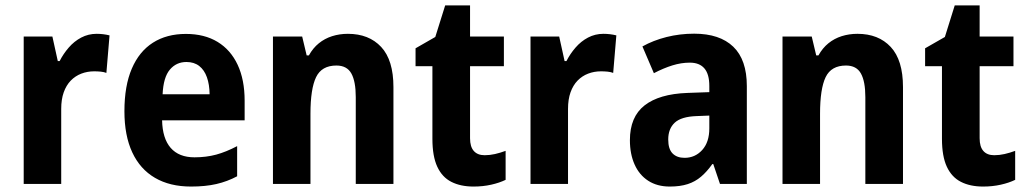

<svg xmlns="http://www.w3.org/2000/svg" viewBox="-20 -682 3809 712"><path d="M338.4 -556.6Q349.6 -556.6 362.1 -555.2Q374.5 -553.7 386.2 -550.8L374.5 -411.6Q366.2 -415 353.8 -416.3Q341.3 -417.5 329.6 -417.5Q303.7 -417.5 281.5 -408.9Q259.3 -400.4 242.4 -383.1Q225.6 -365.7 216.3 -339.6Q207 -313.5 207 -278.3V0H67.9V-546.4H174.3L194.3 -455.6H201.2Q214.8 -482.4 234.9 -505.6Q254.9 -528.8 281.2 -542.7Q307.6 -556.6 338.4 -556.6Z M669.4 -556.2Q738.3 -556.2 786.9 -526.6Q835.4 -497.1 861.3 -441.7Q887.2 -386.2 887.2 -308.6V-235.8H581.1Q582.5 -168.5 613 -133.5Q643.6 -98.6 701.2 -98.6Q744.6 -98.6 781.7 -108.6Q818.8 -118.7 859.4 -140.1V-28.3Q822.8 -8.8 782.2 0.5Q741.7 9.8 688.5 9.8Q609.9 9.8 554.7 -22.5Q499.5 -54.7 470.5 -116.9Q441.4 -179.2 441.4 -269.5Q441.4 -363.8 468.8 -427.5Q496.1 -491.2 547.1 -523.7Q598.1 -556.2 669.4 -556.2ZM671.4 -452.1Q633.8 -452.1 609.9 -423.8Q585.9 -395.5 583 -332.5H757.3Q756.8 -368.7 747.3 -395.5Q737.8 -422.4 718.8 -437.3Q699.7 -452.1 671.4 -452.1Z M1270 -556.6Q1348.1 -556.6 1393.6 -507.8Q1439 -459 1439 -358.9V0H1299.3V-321.8Q1299.3 -379.9 1283 -409.4Q1266.6 -439 1227.5 -439Q1172.9 -439 1152.1 -395.8Q1131.3 -352.5 1131.3 -260.3V0H992.2V-546.4H1100.6L1117.2 -476.6H1125.5Q1140.6 -503.9 1162.4 -521.5Q1184.1 -539.1 1211.7 -547.9Q1239.3 -556.6 1270 -556.6Z M1777.3 -106.4Q1796.4 -106.4 1815.7 -110.8Q1835 -115.2 1855 -122.6V-15.1Q1832 -3.9 1801.5 2.9Q1771 9.8 1735.8 9.8Q1688 9.8 1653.8 -7.6Q1619.6 -24.9 1601.6 -63.7Q1583.5 -102.5 1583.5 -167V-436.5H1521V-502.9L1594.2 -544.9L1630.9 -662.1H1723.1V-546.4H1848.6V-436.5H1723.1V-169.4Q1723.1 -137.7 1737.1 -122.1Q1751 -106.4 1777.3 -106.4Z M2217.8 -556.6Q2229 -556.6 2241.5 -555.2Q2253.9 -553.7 2265.6 -550.8L2253.9 -411.6Q2245.6 -415 2233.2 -416.3Q2220.7 -417.5 2209 -417.5Q2183.1 -417.5 2160.9 -408.9Q2138.7 -400.4 2121.8 -383.1Q2105 -365.7 2095.7 -339.6Q2086.4 -313.5 2086.4 -278.3V0H1947.3V-546.4H2053.7L2073.7 -455.6H2080.6Q2094.2 -482.4 2114.3 -505.6Q2134.3 -528.8 2160.6 -542.7Q2187 -556.6 2217.8 -556.6Z M2554.2 -557.1Q2648.9 -557.1 2699.2 -508.8Q2749.5 -460.4 2749.5 -362.8V0H2649.9L2625 -73.7H2621.6Q2601.6 -45.4 2579.8 -26.9Q2558.1 -8.3 2530.3 0.7Q2502.4 9.8 2463.9 9.8Q2417 9.8 2383.8 -11.7Q2350.6 -33.2 2333.3 -72Q2315.9 -110.8 2315.9 -162.1Q2315.9 -248.5 2370.1 -291Q2424.3 -333.5 2528.8 -337.4L2610.4 -340.3V-363.3Q2610.4 -407.2 2592 -428.5Q2573.7 -449.7 2538.1 -449.7Q2506.3 -449.7 2473.4 -439.5Q2440.4 -429.2 2404.8 -410.6L2362.3 -509.8Q2402.3 -532.2 2451.7 -544.7Q2501 -557.1 2554.2 -557.1ZM2610.4 -253.4 2563 -251.5Q2506.3 -249.5 2482.2 -227.1Q2458 -204.6 2458 -164.6Q2458 -129.4 2474.1 -113Q2490.2 -96.7 2518.6 -96.7Q2557.6 -96.7 2584 -125.7Q2610.4 -154.8 2610.4 -206.1Z M3159.7 -556.6Q3237.8 -556.6 3283.2 -507.8Q3328.6 -459 3328.6 -358.9V0H3189V-321.8Q3189 -379.9 3172.6 -409.4Q3156.2 -439 3117.2 -439Q3062.5 -439 3041.7 -395.8Q3021 -352.5 3021 -260.3V0H2881.8V-546.4H2990.2L3006.8 -476.6H3015.1Q3030.3 -503.9 3052 -521.5Q3073.7 -539.1 3101.3 -547.9Q3128.9 -556.6 3159.7 -556.6Z M3667 -106.4Q3686 -106.4 3705.3 -110.8Q3724.6 -115.2 3744.6 -122.6V-15.1Q3721.7 -3.9 3691.2 2.9Q3660.6 9.8 3625.5 9.8Q3577.6 9.8 3543.5 -7.6Q3509.3 -24.9 3491.2 -63.7Q3473.1 -102.5 3473.1 -167V-436.5H3410.6V-502.9L3483.9 -544.9L3520.5 -662.1H3612.8V-546.4H3738.3V-436.5H3612.8V-169.4Q3612.8 -137.7 3626.7 -122.1Q3640.6 -106.4 3667 -106.4Z"/></svg>

Font: Open Sans SemiCondensed
Style: Bold
Weight: 700
Width: 4
Designer: Monotype Design Team
Foundry: Monotype Imaging Inc.
Version: Version 3.003